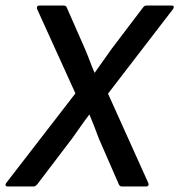

<svg xmlns="http://www.w3.org/2000/svg" viewBox="-44 -675 649 695"><path d="M-17 0Q-22 0 -23.5 -3.5Q-25 -7 -22 -12L229 -337L90 -643Q89 -649 91 -652Q93 -655 99 -655H186Q191 -655 194 -653Q197 -651 198 -647L264 -497Q273 -476 281 -454.5Q289 -433 298 -412H299Q314 -434 329.5 -455Q345 -476 360 -498L473 -647Q476 -651 479 -653Q482 -655 487 -655H577Q583 -655 584.5 -652Q586 -649 583 -643L347 -336L493 -12Q495 -6 492.5 -3Q490 0 485 0H398Q394 0 391 -1.5Q388 -3 386 -8L314 -173Q306 -195 297.5 -216.5Q289 -238 280 -260H279Q263 -239 248 -217.5Q233 -196 218 -175L91 -8Q88 -5 85 -2.5Q82 0 77 0Z"/></svg>

Font: Sofia Sans Semi Condensed SemiBold
Style: Italic
Weight: 600
Italic angle: -9°
Version: Version 4.100